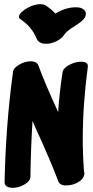

<svg xmlns="http://www.w3.org/2000/svg" viewBox="-20 -928 446 921"><path d="M377 -263Q377 -185 383 -105Q385 -99 385 -95Q385 -92 383 -86Q383 -85 382.5 -85Q382 -85 382 -85V-83Q376 -66 354 -53.5Q332 -41 307 -39Q267 -35 259 -60Q224 -154 148 -320L136 -348Q128 -223 126 -81Q126 -60 98 -43.5Q70 -27 41 -27Q23 -27 12 -34Q1 -41 2 -57Q8 -329 41 -572L42 -576Q40 -598 69 -616Q98 -634 127 -634Q157 -634 164 -614Q196 -527 259 -390Q265 -484 280 -581Q283 -601 312 -616.5Q341 -632 369 -632Q405 -632 401 -606Q377 -424 377 -263ZM71 -848Q71 -859 85.5 -871.5Q100 -884 112 -890Q144 -908 173 -908Q191 -908 202 -900Q226 -884 246 -863Q297 -894 346 -893Q367 -893 379.5 -884Q392 -875 392 -862Q392 -843 371 -826Q358 -815 337 -802Q319 -791 306.5 -781Q294 -771 284 -756Q273 -741 249 -729.5Q225 -718 201 -718Q166 -718 155 -744Q133 -799 78 -836Q71 -840 71 -848Z"/></svg>

Font: Sedgwick Ave Display
Style: Regular
Weight: 400
Designer: Kevin Burke, Pedro Vergani
Foundry: Google, Inc.
Version: Version 1.000